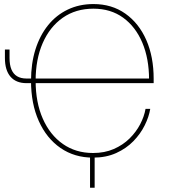

<svg xmlns="http://www.w3.org/2000/svg" viewBox="-20 -757 842 934"><path d="M432.6 9.8Q342.3 9.8 274.4 -37.1Q206.5 -84 168.7 -168.2Q130.9 -252.4 130.9 -364.3Q130.9 -447.8 152.3 -516.1Q173.8 -584.5 213.6 -634Q253.4 -683.6 309.6 -710.4Q365.7 -737.3 434.6 -737.3Q523.9 -737.3 589.8 -690.7Q655.8 -644 691.7 -562.3Q727.5 -480.5 727.5 -374V-352.5H146V-375H714.8L705.1 -370.1Q705.1 -471.7 672.4 -549.3Q639.6 -627 579.1 -670.9Q518.6 -714.8 434.6 -714.8Q348.6 -714.8 285.4 -670.7Q222.2 -626.5 187.7 -547.4Q153.3 -468.3 153.3 -364.3Q153.3 -258.8 188.2 -179.7Q223.1 -100.6 285.9 -56.6Q348.6 -12.7 432.6 -12.7Q488.8 -12.7 533.2 -32Q577.6 -51.3 609.9 -83Q642.1 -114.7 661.9 -152.6Q681.6 -190.4 688 -227.5H710.9Q704.6 -189 684.1 -147.5Q663.6 -106 628.9 -70.3Q594.2 -34.7 545.2 -12.5Q496.1 9.8 432.6 9.8ZM3.9 -516.1H26.4V-475.1Q26.4 -441.4 35.6 -419.2Q44.9 -397 63.2 -386Q81.5 -375 108.9 -375H137.2V-352.5H108.9Q58.1 -352.5 31 -384Q3.9 -415.5 3.9 -475.1ZM418 156.2V-11.7H440.4V156.2Z"/></svg>

Font: Inter 18pt Thin
Style: Regular
Weight: 250
Designer: Rasmus Andersson
Foundry: rsms
Version: Version 4.001;git-66647c0bb